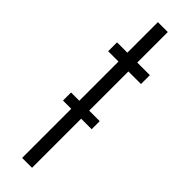

<svg xmlns="http://www.w3.org/2000/svg" viewBox="-233 -658 658 658"><g transform="rotate(45 96.0 -329.0)"><path d="M176 -467H115V-277H166V-238H115V0H67V-238H27V-277H67V-467H17V-510H67V-658H115V-510H176Z"/></g></svg>

Font: Saira Ultra Condensed Light
Style: Regular
Weight: 300
Width: 1
Designer: Hector Gatti with collaboration of the Omnibus-Type team
Foundry: Omnibus-Type
Version: Version 1.001; ttfautohint (v1.8)